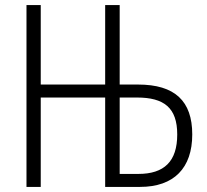

<svg xmlns="http://www.w3.org/2000/svg" viewBox="-20 -734 813 754"><path d="M84 0H140V-351H393V0H530C663 0 735 -74 735 -206C735 -337 667 -402 522 -402H450V-714H393V-402H140V-714H84ZM450 -51V-351H518C624 -351 676 -311 676 -206C676 -100 625 -51 523 -51Z"/></svg>

Font: Noto Sans Display SemiCondensed Light
Style: Regular
Weight: 300
Width: 4
Designer: Monotype Design Team
Foundry: Monotype Imaging Inc.
Version: Version 1.900